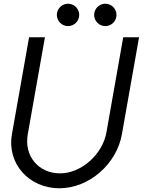

<svg xmlns="http://www.w3.org/2000/svg" viewBox="-20 -1000 786 1030"><path d="M485 -920C485 -887 512 -860 545 -860C578 -860 605 -887 605 -920C605 -953 578 -980 545 -980C512 -980 485 -953 485 -920ZM285 -920C285 -887 312 -860 345 -860C378 -860 405 -887 405 -920C405 -953 378 -980 345 -980C312 -980 285 -953 285 -920ZM136 -800 44 -280C16 -120 138 10 298 10C458 10 606 -120 634 -280L726 -800H641L551 -290C531 -174 418 -70 302 -70C186 -70 108 -164 129 -280L221 -800Z"/></svg>

Font: Gauge
Style: Italic
Weight: 400
Italic angle: -80°
Designer: Daniel Pimley
Foundry: Daniel Pimley
Version: Version 1.000;PS 001.001;hotconv 1.0.56